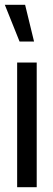

<svg xmlns="http://www.w3.org/2000/svg" viewBox="-24 -775 218 795"><path d="M57 -603 -4 -755H80L117 -603ZM47 0V-516H128V0Z"/></svg>

Font: Stick No Bills ExtraLight Medium
Style: Regular
Weight: 500
Version: Version 2.000